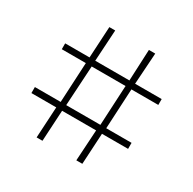

<svg xmlns="http://www.w3.org/2000/svg" viewBox="-158 -886 1058 1051"><g transform="rotate(30 371.0 -361.0)"><path d="M520 -524H688V-487H518L505 -234H665V-196H500L489 0H451L463 -196H248L237 0H200L211 -196H54V-234H217L230 -487H78V-524H232L243 -722H280L268 -524H484L493 -722H533ZM252 -234H468L481 -487H267Z"/></g></svg>

Font: SUIT Variable
Style: Regular
Weight: 400
Designer: Sunn Youn; Korean Glyphs from Source Han Sans (Sandoll Communications; Soo-young Jang, Joo-yeon Kang)
Foundry: Sunn
Version: Version 1.150;FEAKit 1.0